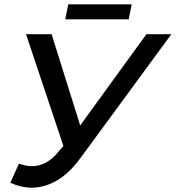

<svg xmlns="http://www.w3.org/2000/svg" viewBox="-20 -859 817 893"><path d="M68 -98Q83.5 -92.5 98.8 -89.2Q114 -86 128.5 -86Q162 -86 193.5 -102.8Q225 -119.5 255 -157L275 -180L101 -700H220L353 -275.5L661 -700H777L355 -125Q302 -52.5 244.2 -19.2Q186.5 14 127.5 14Q78 14 28 -9ZM297.5 -839H592.5L578.5 -769H283.5Z"/></svg>

Font: Argentum Sans
Style: Italic
Weight: 400
Italic angle: -11.3099°
Designer: Julieta Ulanovsky, Owen Earl, Rasmus Andersson, Cristiano Sobral
Foundry: The Argentum Sans Project Authors
Version: Version 3.131; ttfautohint (v1.8.4.7-5d5b-dirty)